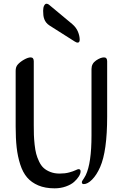

<svg xmlns="http://www.w3.org/2000/svg" viewBox="-20 -1006 666 1041"><path d="M561 -673.8V-374Q561 -186.5 522.9 -100.1Q503.9 -57.1 479.5 -32.5Q455.1 -7.8 434.1 -7.8Q423.8 -7.8 423.8 -18.1Q423.8 -22 426.8 -26.6Q429.7 -31.2 435.3 -39.6Q440.9 -47.9 444.8 -56.2Q476.1 -121.1 476.1 -272V-631.8Q476.1 -661.1 500.7 -678Q525.4 -694.8 543.9 -694.8Q561 -694.8 561 -673.8ZM163.1 -673.8V-328.1Q163.1 -296.4 163.8 -274.2Q164.6 -252 167.7 -222.2Q170.9 -192.4 176.3 -172.1Q181.6 -151.9 192.1 -129.9Q202.6 -107.9 217 -95Q231.4 -82 253.4 -73.5Q275.4 -64.9 303.2 -64.9Q332.5 -64.9 355 -71Q377.4 -77.1 389.4 -83Q401.4 -88.9 405.8 -88.9Q417 -88.9 417 -77.1Q417 -64.9 407.7 -49.8Q398.4 -34.7 381.8 -19.8Q365.2 -4.9 336.9 5.1Q308.6 15.1 275.9 15.1Q225.1 15.1 187.7 -0.7Q150.4 -16.6 127 -43.9Q103.5 -71.3 89.6 -114.7Q75.7 -158.2 70.3 -206.8Q64.9 -255.4 64.9 -319.8V-622.1Q64.9 -642.6 75.2 -654.8Q87.9 -669.9 109.9 -682.4Q131.8 -694.8 146 -694.8Q163.1 -694.8 163.1 -673.8ZM371.1 -876Q393.1 -857.4 402.6 -834.2Q412.1 -811 412.1 -791Q412.1 -784.2 409.7 -779.5Q407.2 -774.9 400.9 -774.9Q398.4 -774.9 394.5 -776.1Q390.6 -777.3 384.8 -781.2L248.5 -867.7Q237.3 -875 230.5 -883.8Q223.6 -892.6 220 -902.6Q216.3 -912.6 215.1 -923.8Q213.9 -935.1 213.9 -947.8Q213.9 -965.8 219.5 -975.8Q225.1 -985.8 231.9 -985.8Q234.9 -985.8 238.5 -984.6Q242.2 -983.4 248 -978.5Z"/></svg>

Font: SirinStencil
Style: Regular
Weight: 400
Designer: Olga Karpushina (okarpush@gmail.com)
Foundry: Cyreal (www.cyreal.org)
Version: Version 1.002